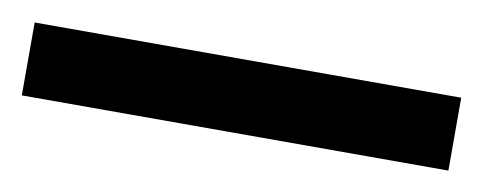

<svg xmlns="http://www.w3.org/2000/svg" viewBox="-26 -62 504 200"><g transform="rotate(10 225.5 38.5)"><path d="M451.2 0V77.1H0V0Z"/></g></svg>

Font: Inter Display V
Style: Regular
Weight: 400
Designer: Rasmus Andersson
Foundry: rsms
Version: Version 3.015;git-src